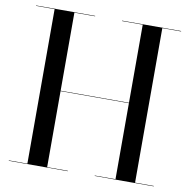

<svg xmlns="http://www.w3.org/2000/svg" viewBox="-83 -831 901 913"><g transform="rotate(10 368.0 -375.0)"><path d="M18.5 -2V0H303.5V-2H203.5V-369H533.5V-2H433.5V0H718.5V-2H628V-748H718.5V-750H433.5V-748H533.5V-371H203.5V-748H303.5V-750H18.5V-748H108V-2Z"/></g></svg>

Font: Bodoni* 96pt
Style: Regular
Weight: 400
Version: Version 2.3